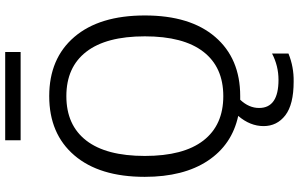

<svg xmlns="http://www.w3.org/2000/svg" viewBox="-230 -724 1173 754"><g transform="rotate(-90 357.0 -346.5)"><path d="M40 -365.2Q40 -543 124.5 -641.6Q209 -740.2 356.9 -740.2Q504.9 -740.2 589.4 -641.6Q673.8 -543 673.8 -364.7Q673.8 -186.5 589.4 -88.4Q504.9 9.8 357.4 9.8H342.8Q310.5 43.9 310.5 84Q310.5 160.2 420.9 160.2Q475.6 160.2 524.4 134.8V199.2Q471.7 220.7 414.1 219.7Q324.2 219.7 281.7 187Q239.3 154.3 239.3 101.6Q239.3 48.8 279.3 2Q166 -22.5 103 -117.7Q40 -212.9 40 -365.2ZM183.6 -852.5V-913.1H530.3V-852.5ZM182.6 -134.8Q243.2 -56.6 356.9 -56.6Q470.7 -56.6 531.2 -134.8Q591.8 -212.9 591.8 -364.7Q591.8 -516.6 531.2 -594.7Q470.7 -672.9 356.9 -672.9Q243.2 -672.9 182.6 -594.7Q122.1 -516.6 122.1 -364.7Q122.1 -212.9 182.6 -134.8Z"/></g></svg>

Font: Mgen+ 1c regular
Style: Regular
Weight: 400
Designer: [Source Han Sans]
Ryoko NISHIZUKA  (kana & ideographs); Paul D. Hunt (Latin, Greek & Cyrillic); Wenlong ZHANG  (bopomofo
Version: Version 1.059.20150602